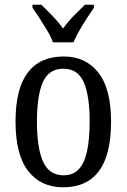

<svg xmlns="http://www.w3.org/2000/svg" viewBox="-20 -786 538 816"><path d="M248 10Q154 10 100 -59Q46 -128 46 -269Q46 -409 98 -477.5Q150 -546 251 -546Q344 -546 398 -477.5Q452 -409 452 -269Q452 -128 400.5 -59Q349 10 248 10ZM250 -41Q291 -41 315 -67Q339 -93 350 -143.5Q361 -194 361 -269Q361 -381 335.5 -437.5Q310 -494 249 -494Q188 -494 162.5 -437.5Q137 -381 137 -269Q137 -157 163 -99Q189 -41 250 -41ZM205 -606Q197 -629 181 -655.5Q165 -682 148.5 -708Q132 -734 118 -753V-766H156Q171 -751 187.5 -734.5Q204 -718 219.5 -700.5Q235 -683 248 -665Q261 -683 276.5 -700.5Q292 -718 309 -734.5Q326 -751 341 -766H379V-753Q366 -734 349 -708Q332 -682 317 -655.5Q302 -629 292 -606Z"/></svg>

Font: Noto Serif Condensed
Style: Regular
Weight: 400
Width: 3
Designer: Monotype Design Team
Foundry: Monotype Imaging Inc.
Version: Version 2.015